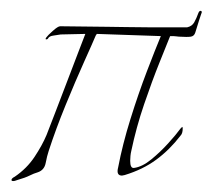

<svg xmlns="http://www.w3.org/2000/svg" viewBox="-20 -312 389 351"><path d="M4 19Q1 19 1 17Q1 14 7 11Q29 -4 43 -25Q57 -46 65 -65Q70 -78 80.5 -105Q91 -132 102.5 -162.5Q114 -193 123.5 -217.5Q133 -242 136 -250Q125 -250 113 -249.5Q101 -249 91 -249Q86 -248 78 -247Q70 -246 68 -242Q67 -240 64.5 -240Q62 -240 65 -244Q67 -247 76.5 -255.5Q86 -264 90 -264L177 -263Q189 -263 211.5 -262.5Q234 -262 258.5 -262Q283 -262 301 -262Q319 -262 322 -262Q331 -264 335 -271Q339 -278 343 -289Q345 -293 347.5 -292Q350 -291 348 -287L344 -275Q339 -259 337 -252.5Q335 -246 329 -245Q323 -244 307 -245Q305 -245 302.5 -245.5Q300 -246 291 -246Q285 -231 271.5 -197.5Q258 -164 243.5 -121.5Q229 -79 220 -36Q219 -32 218.5 -27Q218 -22 218 -18Q218 -4 225 -5Q240 -7 256.5 -20.5Q273 -34 287.5 -50Q302 -66 310 -77L313 -80Q314 -80 314 -77Q314 -68 310 -64Q290 -38 265.5 -20Q241 -2 208 8Q207 8 205.5 8.5Q204 9 203 9Q192 9 196 -6Q204 -48 218.5 -94.5Q233 -141 248.5 -181.5Q264 -222 274 -246L157 -250L155 -247Q150 -235 134 -199.5Q118 -164 100 -120Q82 -76 69 -36Q66 -27 63.5 -14Q61 -1 49 3Q42 5 34 9Q26 13 12 17Q9 18 7.5 18.5Q6 19 4 19Z"/></svg>

Font: Explora
Style: Regular
Weight: 400
Designer: Robert E. Leuschke
Foundry: Robert E. Leuschke
Version: Version 1.010